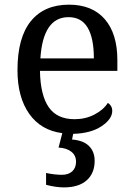

<svg xmlns="http://www.w3.org/2000/svg" viewBox="-20 -566 575 826"><path d="M254.9 240.2Q238.3 240.2 218 237.3Q197.8 234.4 178.2 229V178.2Q196.3 182.1 214.4 184.1Q232.4 186 246.1 186Q274.9 186 291 170.9Q307.1 155.8 307.1 129.9Q307.1 102.5 286.9 86.7Q266.6 70.8 231.9 68.8L248 6.8Q156.2 -4.9 105.7 -76.4Q55.2 -147.9 55.2 -264.2Q55.2 -404.3 112.8 -475.1Q170.4 -545.9 276.9 -545.9Q376.5 -545.9 430.7 -483.6Q484.9 -421.4 484.9 -307.1V-261.2H151.9Q153.8 -156.7 189.5 -105Q225.1 -53.2 300.8 -53.2Q347.7 -53.2 386.2 -73.2Q424.8 -93.3 443.8 -123Q450.7 -120.1 456.8 -110.8Q462.9 -101.6 462.9 -88.9Q462.9 -53.7 416.7 -22.9Q370.6 7.8 294.9 9.8L290 34.2Q338.9 38.1 363 62.3Q387.2 86.4 387.2 126Q387.2 179.2 353 209.7Q318.8 240.2 254.9 240.2ZM153.8 -314.9H383.8Q383.8 -402.3 356.9 -447.3Q330.1 -492.2 274.9 -492.2Q219.2 -492.2 189.2 -447Q159.2 -401.9 153.8 -314.9Z"/></svg>

Font: Droid Serif
Style: Regular
Weight: 400
Designer: Monotype Design team
Foundry: Monotype Imaging Inc.
Version: Version 1.03